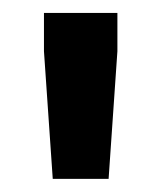

<svg xmlns="http://www.w3.org/2000/svg" viewBox="-20 -708 250 297"><path d="M61.6 -431.3 48 -628.7V-688H161.6V-628.7L148 -431.3Z"/></svg>

Font: Saira Thin Condensed
Style: Regular
Weight: 100
Width: 3
Version: Version 1.101